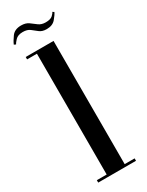

<svg xmlns="http://www.w3.org/2000/svg" viewBox="-172 -662 531 693"><g transform="rotate(-30 93.0 -315.0)"><path d="M14.5 0V-10H55.5V-513.5H14.5V-523.5H130.5V-10H172V0ZM131 -572.5Q112.5 -572.5 101.5 -581.2Q90.5 -590 79.5 -598.5Q68.5 -607 50 -607Q29.5 -607 19.2 -596Q9 -585 7 -580L-0.5 -583.5Q4 -595 16.8 -612.8Q29.5 -630.5 56.5 -630.5Q75.5 -630.5 87.5 -621.8Q99.5 -613 111 -604.2Q122.5 -595.5 140 -595.5Q160 -595.5 168.8 -603.5Q177.5 -611.5 179 -616.5L185.5 -612.5Q181 -602.5 168.2 -587.5Q155.5 -572.5 131 -572.5Z"/></g></svg>

Font: Imbue 100pt
Style: Regular
Weight: 400
Designer: Tyler Finck
Foundry: Etcetera Type Company
Version: Version 1.102; ttfautohint (v1.8.3)